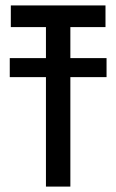

<svg xmlns="http://www.w3.org/2000/svg" viewBox="-20 -690 430 710"><path d="M374 -404.8H240.2V0H149.9V-404.8H16.1V-475.1H149.9V-589.8H20V-669.9H370.1V-589.8H240.2V-475.1H374Z"/></svg>

Font: Unica One
Style: Bold
Weight: 400
Designer: Eduardo Rodriguez Tunni
Foundry: Eduardo Rodriguez Tunni
Version: Version 1.001